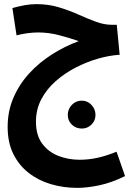

<svg xmlns="http://www.w3.org/2000/svg" viewBox="-20 -519 651 929"><path d="M354 390Q287 390 226 372Q165 354 118 317Q71 280 44 225Q17 170 17 95Q17 19 45 -46Q73 -111 121 -163.5Q169 -216 231 -255.5Q293 -295 361 -320Q318 -335 267 -348.5Q216 -362 165 -362Q138 -362 110.5 -358Q83 -354 60 -348L40 -480Q68 -488 97.5 -493.5Q127 -499 156 -499Q214 -499 264 -484Q314 -469 358.5 -449Q403 -429 443.5 -414Q484 -399 521 -399H545L559 -254Q509 -251 453.5 -235Q398 -219 345 -191.5Q292 -164 248.5 -125.5Q205 -87 179.5 -38Q154 11 154 70Q154 136 184.5 176.5Q215 217 263 235.5Q311 254 365 254Q410 254 454 244Q498 234 544 215L585 333Q520 365 461 377.5Q402 390 354 390ZM376 103Q347 103 327.5 84Q308 65 308 37Q308 9 327.5 -11.5Q347 -32 376 -32Q403 -32 422.5 -11.5Q442 9 442 37Q442 65 422.5 84Q403 103 376 103Z"/></svg>

Font: Noto Sans Arabic Cond
Style: Bold
Weight: 700
Width: 3
Designer: Monotype Design Team, Nadine Chahine, Nizar Qandah and Khaled Hosny
Foundry: Monotype Imaging Inc.
Version: Version 2.012; ttfautohint (v1.8.4.7-5d5b)